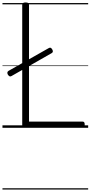

<svg xmlns="http://www.w3.org/2000/svg" viewBox="-20 -1035 734 1555"><path d="M187 0Q160 0 160 -23V-996Q160 -1006 166.5 -1010.5Q173 -1015 187 -1015Q202 -1015 208.5 -1010.5Q215 -1006 215 -996V-50H650Q658 -50 662 -44.5Q666 -39 666 -25Q666 -11 662 -5.5Q658 0 650 0ZM73 -419Q64 -414 57.5 -417Q51 -420 44 -430Q39 -439 39.5 -447Q40 -455 49 -461L374 -645Q384 -651 390.5 -648Q397 -645 403 -635Q415 -614 399 -605ZM0 490H694V500H0ZM0 -20H694V0H0ZM0 -505H694V-500H0ZM0 -1010H694V-1000H0Z"/></svg>

Font: Playwrite ES Deco Guides
Style: Regular
Weight: 400
Designer: Veronika Burian, José Scaglione
Foundry: TypeTogether
Version: Version 1.003